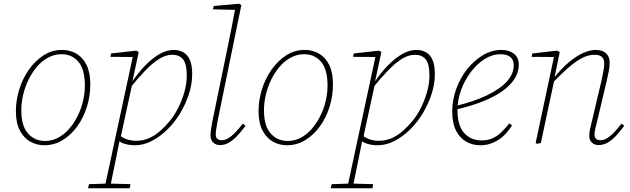

<svg xmlns="http://www.w3.org/2000/svg" viewBox="-20 -765 3371 1027"><path d="M217 12Q177 12 142.5 -7Q108 -26 86.5 -66.5Q65 -107 65 -171Q65 -229 83 -287Q101 -345 134.5 -392.5Q168 -440 213 -469Q258 -498 312 -498Q354 -498 388.5 -478Q423 -458 443 -417.5Q463 -377 463 -313Q463 -252 445 -194Q427 -136 393.5 -89.5Q360 -43 315 -15.5Q270 12 217 12ZM221 -11Q258 -11 290.5 -28Q323 -45 349.5 -75.5Q376 -106 395 -144Q414 -182 424 -224Q434 -266 434 -307Q434 -394 399.5 -434.5Q365 -475 309 -475Q271 -475 237.5 -457Q204 -439 178 -408.5Q152 -378 133 -339.5Q114 -301 104 -258.5Q94 -216 94 -175Q94 -91 130 -51Q166 -11 221 -11Z M451 242 456 220 553 217H566L678 220L674 242ZM539 242 693 -474 698 -460 571 -461 574 -479 708 -494 722 -487 688 -328H690L624 -24L621 -20Q611 33 601.5 78Q592 123 584 163Q576 203 568 242ZM702 12Q674 12 649.5 5Q625 -2 607 -17L613 -46Q635 -28 658 -20Q681 -12 709 -12Q747 -12 779.5 -27Q812 -42 839.5 -67Q867 -92 889 -119Q913 -148 933 -187.5Q953 -227 966 -272Q979 -317 979 -363Q979 -423 959 -447.5Q939 -472 902 -472Q867 -472 831.5 -450Q796 -428 757 -387.5Q718 -347 672 -290L668 -325H685Q719 -376 757 -415Q795 -454 833.5 -476Q872 -498 909 -498Q938 -498 960.5 -485.5Q983 -473 995.5 -444.5Q1008 -416 1008 -369Q1008 -316 990.5 -262Q973 -208 943.5 -159Q914 -110 874.5 -71.5Q835 -33 791 -10.5Q747 12 702 12Z M1157 11Q1134 11 1120 -3Q1106 -17 1106 -41Q1106 -57 1109 -75.5Q1112 -94 1116 -116L1199 -519Q1210 -571 1219.5 -621Q1229 -671 1239 -723L1247 -712L1119 -715L1123 -733L1258 -745L1271 -738L1144 -118Q1141 -100 1137.5 -80.5Q1134 -61 1134 -47Q1134 -30 1142.5 -22.5Q1151 -15 1167 -15Q1191 -15 1217.5 -37Q1244 -59 1279 -104L1293 -92Q1271 -62 1249 -38.5Q1227 -15 1204.5 -2Q1182 11 1157 11Z M1515 12Q1475 12 1440.5 -7Q1406 -26 1384.5 -66.5Q1363 -107 1363 -171Q1363 -229 1381 -287Q1399 -345 1432.5 -392.5Q1466 -440 1511 -469Q1556 -498 1610 -498Q1652 -498 1686.5 -478Q1721 -458 1741 -417.5Q1761 -377 1761 -313Q1761 -252 1743 -194Q1725 -136 1691.5 -89.5Q1658 -43 1613 -15.5Q1568 12 1515 12ZM1519 -11Q1556 -11 1588.5 -28Q1621 -45 1647.5 -75.5Q1674 -106 1693 -144Q1712 -182 1722 -224Q1732 -266 1732 -307Q1732 -394 1697.5 -434.5Q1663 -475 1607 -475Q1569 -475 1535.5 -457Q1502 -439 1476 -408.5Q1450 -378 1431 -339.5Q1412 -301 1402 -258.5Q1392 -216 1392 -175Q1392 -91 1428 -51Q1464 -11 1519 -11Z M1749 242 1754 220 1851 217H1864L1976 220L1972 242ZM1837 242 1991 -474 1996 -460 1869 -461 1872 -479 2006 -494 2020 -487 1986 -328H1988L1922 -24L1919 -20Q1909 33 1899.5 78Q1890 123 1882 163Q1874 203 1866 242ZM2000 12Q1972 12 1947.5 5Q1923 -2 1905 -17L1911 -46Q1933 -28 1956 -20Q1979 -12 2007 -12Q2045 -12 2077.5 -27Q2110 -42 2137.5 -67Q2165 -92 2187 -119Q2211 -148 2231 -187.5Q2251 -227 2264 -272Q2277 -317 2277 -363Q2277 -423 2257 -447.5Q2237 -472 2200 -472Q2165 -472 2129.5 -450Q2094 -428 2055 -387.5Q2016 -347 1970 -290L1966 -325H1983Q2017 -376 2055 -415Q2093 -454 2131.5 -476Q2170 -498 2207 -498Q2236 -498 2258.5 -485.5Q2281 -473 2293.5 -444.5Q2306 -416 2306 -369Q2306 -316 2288.5 -262Q2271 -208 2241.5 -159Q2212 -110 2172.5 -71.5Q2133 -33 2089 -10.5Q2045 12 2000 12Z M2549 12Q2508 12 2474 -7Q2440 -26 2419.5 -66Q2399 -106 2399 -169Q2399 -230 2420 -288.5Q2441 -347 2478 -394Q2515 -441 2562.5 -469.5Q2610 -498 2662 -498Q2702 -498 2728.5 -478Q2755 -458 2755 -418Q2755 -379 2732 -343Q2709 -307 2665.5 -276.5Q2622 -246 2558.5 -221Q2495 -196 2413 -178L2412 -197Q2514 -221 2584.5 -255Q2655 -289 2691.5 -329.5Q2728 -370 2728 -416Q2728 -446 2709 -460.5Q2690 -475 2657 -475Q2613 -475 2572 -449Q2531 -423 2498 -379Q2465 -335 2446 -282.5Q2427 -230 2427 -176Q2427 -94 2462.5 -54Q2498 -14 2557 -14Q2588 -14 2613.5 -25Q2639 -36 2661 -57Q2683 -78 2704 -105L2719 -94Q2704 -71 2686.5 -51.5Q2669 -32 2647.5 -18Q2626 -4 2602 4Q2578 12 2549 12Z M2852 4 2845 0 2946 -474 2951 -460 2824 -461 2827 -479 2959 -494 2974 -487 2947 -354 2948 -351 2919 -216Q2907 -162 2896 -108Q2885 -54 2873 0ZM3182 11Q3160 11 3146 -2.5Q3132 -16 3132 -37Q3132 -56 3135.5 -71.5Q3139 -87 3144 -108L3196 -328Q3203 -360 3207.5 -384Q3212 -408 3212 -425Q3212 -449 3199.5 -460.5Q3187 -472 3160 -472Q3129 -472 3097 -456.5Q3065 -441 3025.5 -407.5Q2986 -374 2933 -319L2932 -352H2946Q2988 -404 3027.5 -436Q3067 -468 3102.5 -483Q3138 -498 3167 -498Q3203 -498 3222 -479.5Q3241 -461 3241 -430Q3241 -409 3236.5 -385Q3232 -361 3224 -327L3172 -108Q3168 -92 3164 -75.5Q3160 -59 3160 -44Q3160 -30 3168.5 -22.5Q3177 -15 3192 -15Q3217 -15 3243.5 -37Q3270 -59 3305 -104L3319 -92Q3297 -62 3275 -38.5Q3253 -15 3230 -2Q3207 11 3182 11Z"/></svg>

Font: Source Serif 4 ExtraLight
Style: Italic
Weight: 250
Italic angle: -12°
Designer: Frank Grießhammer
Foundry: Adobe Systems Incorporated
Version: Version 4.004;hotconv 1.0.116;makeotfexe 2.5.65601